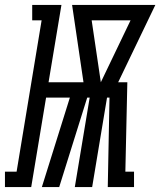

<svg xmlns="http://www.w3.org/2000/svg" viewBox="-81 -755 647 775"><path d="M-61 0V-62H-14L87 -673H49V-735H167L115 -423H256L210 -735H546L396 -423H433L425 -62H460V0H354L361 -361H351L291 0H221L281 -361H271L158 0H88L201 -361H105L45 0ZM326 -423 446 -673H289Z"/></svg>

Font: Iosevka Curly Slab MdObl
Style: Regular
Weight: 500
Italic angle: -9°
Monospace: yes
Designer: Belleve Invis
Foundry: Belleve Invis
Version: Version 11.0.0; ttfautohint (v1.8.3)